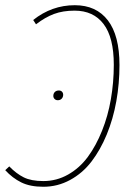

<svg xmlns="http://www.w3.org/2000/svg" viewBox="-29 -711 523 741"><path d="M138.2 9.8Q86.9 9.8 53 -7.1Q19 -23.9 -8.8 -54.2L6.8 -68.8Q33.7 -41 62.5 -26.6Q91.3 -12.2 138.2 -12.2Q189.5 -12.2 233.9 -37.4Q278.3 -62.5 310.1 -105.7Q341.8 -148.9 364.7 -206.1Q387.7 -263.2 398.9 -328.1Q410.2 -393.1 410.2 -460.9Q410.2 -566.4 370.8 -618.2Q331.5 -669.9 258.8 -669.9Q213.9 -669.9 179.7 -657.2Q145.5 -644.5 109.9 -617.2L99.1 -633.8Q170.9 -690.9 259.8 -690.9Q342.3 -690.9 387.2 -632.6Q432.1 -574.2 432.1 -460Q432.1 -388.2 419.9 -320.1Q407.7 -252 383.1 -192.1Q358.4 -132.3 324 -87.4Q289.6 -42.5 241.5 -16.4Q193.4 9.8 138.2 9.8ZM193.8 -324.2Q186.5 -324.2 181.6 -329.1Q176.8 -334 176.8 -340.8Q176.8 -350.1 182.6 -356Q188.5 -361.8 198.2 -361.8Q205.6 -361.8 210.2 -357.2Q214.8 -352.5 214.8 -345.2Q214.8 -336.4 209.2 -330.3Q203.6 -324.2 193.8 -324.2Z"/></svg>

Font: Fira Sans Compressed Thin
Style: Italic
Weight: 100
Width: 3
Italic angle: -8°
Designer: Carrois Corporate & Edenspiekermann AG
Foundry: Carrois Corporate GbR & Edenspiekermann AG
Version: Version 4.203;PS 004.203;hotconv 1.0.88;makeotf.lib2.5.64775